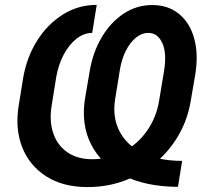

<svg xmlns="http://www.w3.org/2000/svg" viewBox="-20 -758 845 788"><path d="M727.5 -97.7 710.4 8.8Q578.6 8.3 487.1 -37.6Q395.5 -83.5 353.8 -165.5Q312 -247.6 329.1 -355L348.6 -468.8Q361.8 -544.9 397.9 -605.7Q434.1 -666.5 487.3 -701.9Q540.5 -737.3 604.5 -737.3Q670.9 -737.3 715.3 -700.4Q759.8 -663.6 777.3 -599.1Q794.9 -534.7 781.2 -450.7L762.7 -343.3Q750.5 -268.6 713.6 -204.3Q676.8 -140.1 620.4 -92Q564 -43.9 492.4 -17.1Q420.9 9.8 338.9 9.8Q238.3 9.8 169.4 -34.4Q100.6 -78.6 71 -154.1Q41.5 -229.5 56.6 -323.7L75.2 -439Q89.8 -523.4 132.3 -591.1Q174.8 -658.7 238.3 -698.5Q301.8 -738.3 377 -737.8L358.4 -623Q324.2 -623 293.7 -598.9Q263.2 -574.7 241.2 -533.2Q219.2 -491.7 210.4 -439.5L191.9 -323.7Q181.6 -260.7 198.7 -210.9Q215.8 -161.1 256.8 -132.8Q297.9 -104.5 358.9 -104.5Q429.7 -104.5 487.5 -135.7Q545.4 -167 583.5 -221.4Q621.6 -275.9 632.8 -343.3L652.8 -463.9Q665.5 -538.1 646.5 -580.6Q627.4 -623 588.4 -623Q562.5 -623 538.6 -604Q514.6 -585 496.8 -550.3Q479 -515.6 471.7 -469.7L453.1 -354.5Q440.4 -280.3 468.8 -222.4Q497.1 -164.6 562.7 -131.3Q628.4 -98.1 727.5 -97.7Z"/></svg>

Font: Inter Tight SemiBold
Style: Italic
Weight: 600
Italic angle: -9.39999°
Designer: Rasmus Andersson
Foundry: rsms
Version: Version 3.004